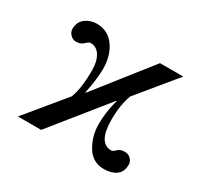

<svg xmlns="http://www.w3.org/2000/svg" viewBox="-108 -594 767 737"><g transform="rotate(30 275.5 -225.0)"><path d="M515 -450 377 -282Q359 -235 359 -170Q359 -66 417 -66Q424 -66 435 -77Q446 -88 465 -88Q481 -88 492 -77.5Q503 -67 503 -52Q503 -20 482 -5Q461 10 428 10Q378 10 351.5 -33.5Q325 -77 325 -131Q325 -185 341 -241H339L145 0H42L182 -170Q200 -213 200 -297Q200 -335 185 -359.5Q170 -384 142 -384Q136 -384 123.5 -372Q111 -360 91 -360Q77 -360 66 -371Q55 -382 55 -396Q55 -427 77 -443.5Q99 -460 127 -460Q176 -460 205 -420.5Q234 -381 234 -320Q234 -279 220 -209H222L412 -450Z"/></g></svg>

Font: STIX MathJax Main
Style: Regular
Weight: 400
Designer: MicroPress Inc., with final additions and corrections provided by Coen Hoffman, Elsevier (retired)
Version: Version 1.1.1